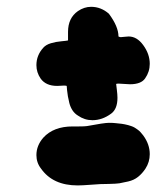

<svg xmlns="http://www.w3.org/2000/svg" viewBox="-20 -613 464 569"><path d="M331.1 -504.9Q335 -502.9 337.9 -502.9Q340.8 -502.9 348.6 -503.9Q356.4 -504.9 361.3 -504.9Q385.7 -504.9 404.3 -479.5Q423.8 -453.1 423.8 -423.8Q423.8 -400.4 410.2 -380.9Q398.4 -363.3 365.2 -363.3Q358.4 -363.3 347.2 -364.3Q335.9 -365.2 332 -365.2Q326.2 -365.2 324.2 -364.3Q324.2 -362.3 326.2 -347.7Q328.1 -333 328.1 -323.2Q328.1 -290 309.6 -276.4Q283.2 -256.8 253.9 -256.8Q230.5 -256.8 210.9 -270.5Q201.2 -276.4 194.8 -286.1Q188.5 -295.9 185.5 -307.6Q182.6 -319.3 181.2 -327.6Q179.7 -335.9 178.7 -346.2Q177.7 -356.4 177.7 -358.4Q175.8 -359.4 168.9 -359.4Q167 -359.4 160.2 -358.9Q153.3 -358.4 149.4 -358.4Q116.2 -358.4 100.6 -379.9Q87.9 -398.4 87.9 -419.9Q87.9 -449.2 108.4 -471.7Q116.2 -480.5 130.9 -484.9Q145.5 -489.3 162.1 -490.7Q178.7 -492.2 181.6 -493.2V-498V-518.6Q181.6 -559.6 210.9 -580.1Q229.5 -592.8 250 -592.8Q279.3 -592.8 302.7 -572.3Q331.1 -534.2 331.1 -504.9ZM101.6 -113.3Q87.9 -130.9 87.9 -153.3Q87.9 -181.6 108.4 -205.1Q138.7 -238.3 195.3 -238.3Q195.3 -238.3 213.9 -238.3Q230.5 -238.3 237.3 -239.3Q289.1 -249 302.7 -249Q315.4 -249 323.2 -248Q324.2 -248 331.5 -247.1Q338.9 -246.1 340.8 -246.1Q342.8 -246.1 349.6 -244.6Q356.4 -243.2 359.9 -242.2Q363.3 -241.2 369.1 -239.3Q375 -237.3 378.9 -234.9Q382.8 -232.4 387.7 -229Q392.6 -225.6 396.5 -221.2Q400.4 -216.8 404.3 -211.9Q423.8 -185.5 423.8 -156.2Q423.8 -132.8 411.1 -113.3Q401.4 -98.6 389.2 -88.9Q377 -79.1 359.9 -75.2Q342.8 -71.3 334 -69.8Q325.2 -68.4 302.7 -67.9Q280.3 -67.4 277.3 -67.4Q272.5 -67.4 248 -65.4Q223.6 -63.5 210 -63.5Q136.7 -63.5 101.6 -113.3Z"/></svg>

Font: Essays1743
Style: BoldItalic
Weight: 700
Italic angle: -10°
Designer: Based on the typeface in a 1743 English translation of the essays of Montaigne.  PostScript/TrueType font designed by Jo
Version: Version 002.100